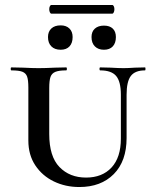

<svg xmlns="http://www.w3.org/2000/svg" viewBox="-20 -739 611 772"><path d="M383 -456Q380 -456 380 -462Q380 -468 383 -468L425 -467Q457 -465 477 -465Q493 -465 523 -467L563 -468Q565 -468 565 -462Q565 -456 563 -456Q523 -456 506 -433.5Q489 -411 489 -358V-184Q489 -91 437.5 -39Q386 13 299 13Q243 13 196.5 -9.5Q150 -32 122 -74Q94 -116 94 -174V-387Q94 -417 89 -431Q84 -445 70 -450.5Q56 -456 26 -456Q23 -456 23 -462Q23 -468 26 -468L73 -467Q111 -465 135 -465Q161 -465 201 -467L246 -468Q249 -468 249 -462Q249 -456 246 -456Q217 -456 202.5 -450Q188 -444 183 -429.5Q178 -415 178 -385V-200Q178 -110 219 -67.5Q260 -25 326 -25Q391 -25 428.5 -65.5Q466 -106 466 -182V-358Q466 -411 447 -433.5Q428 -456 383 -456ZM173 -590Q173 -612 186.5 -624.5Q200 -637 224 -637Q246 -637 259 -624.5Q272 -612 272 -590Q272 -566 259.5 -552.5Q247 -539 224 -539Q200 -539 186.5 -552.5Q173 -566 173 -590ZM348 -590Q348 -612 361.5 -624Q375 -636 398 -636Q421 -636 433.5 -624Q446 -612 446 -590Q446 -566 433.5 -552.5Q421 -539 398 -539Q375 -539 361.5 -552.5Q348 -566 348 -590ZM178 -702Q178 -709 180.5 -714Q183 -719 187 -719H431Q435 -719 437.5 -714Q440 -709 440 -702Q440 -695 437.5 -689.5Q435 -684 431 -684H187Q183 -684 180.5 -689.5Q178 -695 178 -702Z"/></svg>

Font: Cormorant SC SemiBold
Style: Regular
Weight: 600
Designer: Christian Thalmann (Catharsis Fonts)
Foundry: Catharsis Fonts
Version: Version 4.000